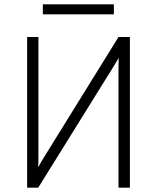

<svg xmlns="http://www.w3.org/2000/svg" viewBox="-20 -872 730 892"><path d="M106 0V-700H158.5V-150.5Q158.5 -138 158.2 -123.2Q158 -108.5 157.5 -95Q165 -108.5 173 -122.5Q181 -136.5 188.5 -148L530.5 -700H583.5V0H530.5V-545.5Q530.5 -562.5 530.8 -577Q531 -591.5 531.5 -603.5Q524.5 -591 515.2 -575.8Q506 -560.5 498.5 -548.5L157.5 0ZM179 -805.5V-852H509V-805.5Z"/></svg>

Font: Overpass ExtraLight
Style: Regular
Weight: 250
Designer: Delve Withrington, Dave Bailey, Thomas Jockin
Foundry: Delve Fonts LLC
Version: Version 4.000